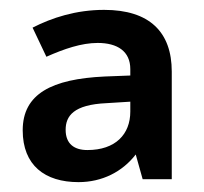

<svg xmlns="http://www.w3.org/2000/svg" viewBox="-20 -742 413 389"><path d="M191 -722C134 -722 85 -706 46 -686L74 -627C110 -643 145 -655 178 -655C218 -655 244 -638 244 -602V-589L192 -587C85 -582 26 -552 26 -478C26 -407 71 -373 139 -373C187 -373 228 -394 255 -429L269 -379H328V-597C328 -677 283 -722 191 -722ZM196 -533 244 -536V-516C244 -470 214 -438 157 -438C131 -438 113 -450 113 -479C113 -507 129 -530 196 -533Z"/></svg>

Font: Noto Sans Tai Tham SemiBold
Style: Regular
Weight: 600
Designer: Monotype Design Team 2013. Revised by David WIlliams 2020
Foundry: Monotype Imaging Inc.
Version: Version 2.002